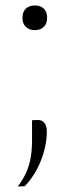

<svg xmlns="http://www.w3.org/2000/svg" viewBox="-20 -524 254 701"><path d="M107 -414Q93.5 -414 83.2 -419.5Q73 -425 67.5 -435Q62 -445 62 -459Q62 -481 74.5 -492.5Q87 -504 107 -504Q121 -504 131 -498.8Q141 -493.5 146.5 -483.5Q152 -473.5 152 -459Q152 -438 140 -426Q128 -414 107 -414ZM45 157Q65.5 129.5 76.8 103.2Q88 77 92.5 48.8Q97 20.5 97 -13Q97 -31 97 -49Q97 -67 97 -85L119 -86Q135.5 -85.5 143.2 -73.8Q151 -62 151 -44Q151 -17 145 11Q139 39 128 65.8Q117 92.5 102.2 115.5Q87.5 138.5 70 156Z"/></svg>

Font: Commissioner Thin Thin
Style: Regular
Weight: 250
Version: Version 1.000